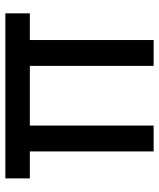

<svg xmlns="http://www.w3.org/2000/svg" viewBox="40 -618 579 698"><g transform="rotate(-90 329.0 -269.5)"><path d="M127 0H221V-450H438V0H532V-450H629V-539H29V-450H127Z"/></g></svg>

Font: Plus Jakarta Sans Medium
Style: Regular
Weight: 500
Designer: Gumpita Rahayu
Foundry: Tokotype
Version: Version 2.004; ttfautohint (v1.8.3)